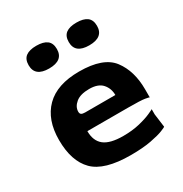

<svg xmlns="http://www.w3.org/2000/svg" viewBox="-165 -819 906 953"><g transform="rotate(-30 288.0 -342.5)"><path d="M536 -238V-191Q536 -193 513 -197Q490 -201 416 -201H184Q184 -145 218 -118Q252 -91 327 -91Q379 -91 420.5 -101Q462 -111 488.5 -123Q515 -135 515 -136V-106L525 -30Q525 -28 500.5 -18Q476 -8 428.5 1Q381 10 312 10Q161 10 100.5 -51Q40 -112 40 -233Q40 -349 104.5 -413.5Q169 -478 296 -478Q434 -478 485 -410.5Q536 -343 536 -238ZM369 -287H394Q394 -325 370.5 -351.5Q347 -378 296 -378Q245 -378 219 -356.5Q193 -335 193 -307Q193 -296 199.5 -291.5Q206 -287 221 -287ZM257 -630Q257 -664 236.5 -679.5Q216 -695 176 -695Q136 -695 115.5 -679.5Q95 -664 95 -630Q95 -565 176 -565Q257 -565 257 -630ZM487 -630Q487 -664 466.5 -679.5Q446 -695 406 -695Q366 -695 345.5 -679.5Q325 -664 325 -630Q325 -565 406 -565Q487 -565 487 -630Z"/></g></svg>

Font: Red Rose Bold
Style: Regular
Weight: 700
Designer: jaikishan Patel
Version: Version 1.000